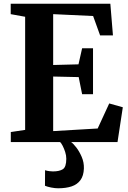

<svg xmlns="http://www.w3.org/2000/svg" viewBox="-20 -763 690 1031"><path d="M115 -65.5V-673L37.5 -687V-743H572.5L586.5 -573H517.5L480 -677L265.5 -687V-414L401.5 -417.5L421 -504H479.5V-257H421L402.5 -349L265.5 -352V-59L504.5 -73L566.5 -207.5L639.5 -187L611 0H38V-54ZM292.5 248Q275 248 254.8 244Q234.5 240 221.5 234.5L222 151Q232 154.5 244.8 156Q257.5 157.5 264 157.5Q298.5 157.5 317.2 145.8Q336 134 336 89.5Q336 71.5 330 53Q324 34.5 316.5 20Q309 5.5 303 0H343H362Q373.5 8 389.8 29Q406 50 418.8 79.5Q431.5 109 430.5 142Q429 181 412 204.2Q395 227.5 364.8 237.8Q334.5 248 292.5 248Z"/></svg>

Font: Merriweather 36pt
Style: Bold
Weight: 700
Designer: Eben Sorkin
Foundry: Eben Sorkin
Version: Version 2.100